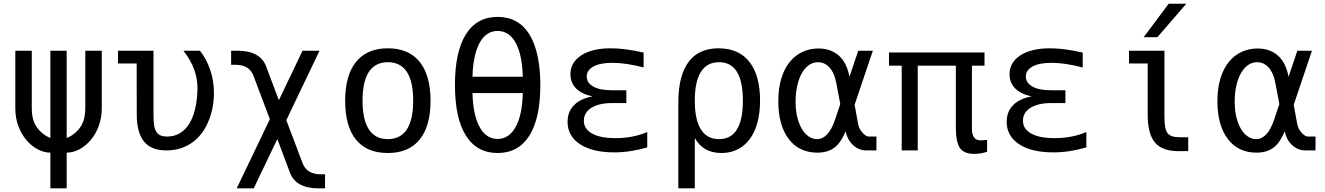

<svg xmlns="http://www.w3.org/2000/svg" viewBox="-20 -825 7265 1053"><path d="M345.7 208V12.2Q380.4 12.2 414.8 -5.9Q449.2 -23.9 477.1 -56.6Q505.4 -89.8 521.7 -134.5Q538.1 -179.2 538.1 -230.5V-546.9H447.8V-233.9Q447.8 -191.4 437.7 -162.1Q427.7 -132.8 406.7 -110.4Q393.1 -95.2 376.7 -84.2Q360.4 -73.2 345.7 -68.4V-546.9H256.3V-68.4Q240.2 -74.2 224.4 -85.2Q208.5 -96.2 195.3 -110.4Q174.3 -132.8 164.3 -162.1Q154.3 -191.4 154.3 -233.9V-546.9H64V-230.5Q64 -179.2 80.3 -134.5Q96.7 -89.8 125 -56.6Q152.8 -23.9 187.3 -5.9Q221.7 12.2 256.3 12.2V208Z M1041 -48.3Q1096.7 -91.3 1126 -167Q1153.3 -237.3 1153.3 -314.9Q1153.3 -381.8 1133.3 -440.9Q1113.3 -500 1076.7 -546.9H985.8Q1027.8 -494.1 1046.9 -438.5Q1063 -390.1 1063 -340.8Q1063 -328.1 1062 -312.5Q1055.7 -208.5 1018.6 -147.5Q998 -113.8 967.5 -95Q937 -76.2 897 -76.2Q874 -76.2 859.4 -82.8Q844.7 -89.4 836.4 -104Q828.1 -117.7 825 -139.2Q821.8 -160.6 821.8 -192.9V-546.9H627V-477.1H729.5L730 -198.2Q730 -95.7 771 -47.4Q810.5 0 892.6 0Q977.5 0 1041 -48.3Z M1371.6 208 1501 -62.5 1570.3 122.1Q1602.5 208 1728.5 208H1762.7V130.9H1738.8Q1662.1 130.9 1639.2 69.3L1550.3 -166L1732.4 -546.9H1639.2L1509.3 -275.4L1439.5 -460.9Q1407.2 -546.9 1281.7 -546.9H1247.6V-469.7H1271.5Q1348.1 -469.7 1370.6 -408.2L1460 -171.4L1278.3 208Z M2341.3 -272.5Q2341.3 -411.1 2281.2 -486.3Q2220.7 -560.1 2106.9 -560.1Q1993.7 -560.1 1933.1 -486.3Q1873 -412.1 1873 -272.5Q1873 -131.8 1932.6 -58.8Q1992.2 14.2 2106.9 14.2Q2221.2 14.2 2281.2 -59.3Q2341.3 -132.8 2341.3 -272.5ZM1968.3 -272.9Q1968.3 -377.9 2003.2 -430.9Q2038.1 -483.9 2106.9 -483.9Q2176.3 -483.9 2211.2 -430.9Q2246.1 -377.9 2246.1 -272.9Q2246.1 -168.5 2211.2 -115.2Q2176.3 -62 2106.9 -62Q2038.1 -62 2003.2 -115.2Q1968.3 -168.5 1968.3 -272.9Z M2943.4 -358.4Q2943.4 -448.7 2928 -519Q2912.6 -589.4 2883.3 -636.7Q2823.2 -732.4 2709 -732.4Q2595.2 -732.4 2535.2 -636.7Q2475.1 -541 2475.1 -358.9Q2475.1 -176.3 2535.2 -81.5Q2595.2 14.2 2709 14.2Q2823.2 14.2 2883.3 -81.3Q2943.4 -176.8 2943.4 -358.4ZM2607.9 -585Q2643.6 -655.3 2709 -655.3Q2742.2 -655.3 2768.1 -637.2Q2793.9 -619.1 2811 -585Q2844.2 -519.5 2847.2 -404.3H2571.3Q2574.2 -518.6 2607.9 -585ZM2607.4 -134.3Q2574.2 -199.7 2571.3 -314.5H2847.2Q2844.2 -198.2 2811 -134.3Q2774.4 -63 2709 -63Q2675.8 -63 2650.1 -81.3Q2624.5 -99.6 2607.4 -134.3Z M3529.8 -16.6V-101.1Q3452.1 -67.4 3355.5 -67.4Q3271.5 -67.4 3226.8 -92.8Q3182.1 -118.2 3182.1 -163.1Q3182.1 -207.5 3223.1 -233.4Q3264.6 -259.8 3337.4 -259.8H3415V-330.1H3334Q3269 -330.1 3233.4 -350.6Q3197.8 -371.1 3197.8 -405.3Q3197.8 -439.9 3234.6 -460.2Q3271.5 -480.5 3339.4 -480.5Q3411.1 -480.5 3509.8 -455.1V-536.6Q3407.2 -560.1 3330.1 -560.1Q3227.5 -560.1 3168 -521.5Q3138.7 -502.4 3123.5 -476.3Q3108.4 -450.2 3108.4 -418Q3108.4 -371.1 3139.6 -339.8Q3170.9 -308.6 3229.5 -296.4Q3164.1 -284.2 3129.9 -250Q3092.8 -213.9 3092.8 -156.7Q3092.8 -118.2 3109.9 -87.2Q3127 -56.2 3160.2 -34.7Q3228 10.7 3348.6 10.7Q3393.6 10.7 3437.5 3.9Q3481.4 -2.9 3529.8 -16.6Z M3790.5 208V-68.8Q3835 14.2 3937.5 14.2Q3985.8 14.2 4024.9 -5.4Q4064 -24.9 4091.8 -62Q4119.6 -99.1 4134 -152.8Q4148.4 -206.5 4148.4 -274.4Q4148.4 -409.2 4091.8 -483.4Q4063.5 -521 4020.5 -540.5Q3977.5 -560.1 3921.4 -560.1Q3814.9 -560.1 3759.3 -489.3Q3700.2 -413.6 3700.2 -263.7V208ZM3790.5 -272.9Q3790.5 -377.4 3824 -430.7Q3857.4 -483.9 3923.3 -483.9Q4054.2 -483.9 4054.2 -272.9Q4054.2 -62 3923.3 -62Q3857.4 -62 3824 -115.2Q3790.5 -168.5 3790.5 -272.9Z M4562 -20Q4579.1 -34.7 4592.3 -55.4Q4605.5 -76.2 4617.7 -104.5Q4627 -59.1 4656.7 -30.8Q4688.5 0 4732.9 0H4786.6V-76.2H4743.7Q4729 -76.2 4709.5 -98.1Q4700.7 -107.9 4694.6 -120.1Q4688.5 -132.3 4686.5 -143.6L4667 -250.5L4767.1 -546.9H4687L4638.7 -403.8Q4624.5 -481 4580.1 -520.5Q4535.6 -559.1 4468.3 -559.1Q4423.3 -559.1 4383.8 -541.5Q4344.2 -523.9 4314.5 -489.3Q4283.2 -452.6 4265.9 -397.5Q4248.5 -342.3 4248.5 -269.5Q4248.5 -203.1 4263.2 -150.9Q4277.8 -98.6 4306.2 -62Q4334 -25.4 4373.5 -6.6Q4413.1 12.2 4462.4 12.2Q4524.4 12.2 4562 -20ZM4380.4 -113.8Q4363.3 -140.6 4353.3 -179.4Q4343.3 -218.3 4343.3 -267.1Q4343.3 -314.9 4352.8 -356.9Q4362.3 -398.9 4380.9 -429.2Q4397.9 -456.5 4419.7 -470.2Q4441.4 -483.9 4465.8 -483.9Q4501 -483.9 4526.9 -457.5Q4556.2 -426.8 4566.9 -367.2L4588.4 -254.4L4558.6 -166Q4541 -114.3 4516.4 -88.1Q4491.7 -62 4460.4 -62Q4438.5 -62 4417.5 -75.2Q4396.5 -88.4 4380.4 -113.8Z M5393.6 6.8V-58.1L5391.6 -57.6H5389.6H5386.7Q5387.2 -57.6 5379.4 -56.6Q5368.7 -55.2 5359.4 -55.2Q5334.5 -55.2 5322.8 -70.8Q5315.9 -79.1 5313.2 -91.1Q5310.5 -103 5310.5 -121.1V-464.8H5379.4V-537.1H4855.5V-464.8H4925.3V0H5013.2V-464.8H5222.2V-130.9Q5222.2 -85.9 5227.8 -57.6Q5233.4 -29.3 5244.6 -13.2Q5267.1 19 5322.8 19Q5340.8 19 5359.6 15.9Q5378.4 12.7 5393.6 6.8Z M5938 -16.6V-101.1Q5860.4 -67.4 5763.7 -67.4Q5679.7 -67.4 5635 -92.8Q5590.3 -118.2 5590.3 -163.1Q5590.3 -207.5 5631.3 -233.4Q5672.9 -259.8 5745.6 -259.8H5823.2V-330.1H5742.2Q5677.2 -330.1 5641.6 -350.6Q5606 -371.1 5606 -405.3Q5606 -439.9 5642.8 -460.2Q5679.7 -480.5 5747.6 -480.5Q5819.3 -480.5 5918 -455.1V-536.6Q5815.4 -560.1 5738.3 -560.1Q5635.7 -560.1 5576.2 -521.5Q5546.9 -502.4 5531.7 -476.3Q5516.6 -450.2 5516.6 -418Q5516.6 -371.1 5547.9 -339.8Q5579.1 -308.6 5637.7 -296.4Q5572.3 -284.2 5538.1 -250Q5501 -213.9 5501 -156.7Q5501 -118.2 5518.1 -87.2Q5535.2 -56.2 5568.4 -34.7Q5636.2 10.7 5756.8 10.7Q5801.8 10.7 5845.7 3.9Q5889.6 -2.9 5938 -16.6Z M6327.6 -621.1 6486.3 -804.7H6389.6L6252.4 -621.1ZM6496.6 -72.3H6453.1Q6425.8 -72.3 6409.4 -77.4Q6393.1 -82.5 6383.3 -95.2Q6373.5 -107.9 6369.9 -130.1Q6366.2 -152.3 6366.2 -189V-546.9H6171.9V-477.1H6274.4V-194.3Q6274.4 -143.6 6284.4 -105Q6294.4 -66.4 6314.5 -43Q6354.5 3.9 6442.4 3.9H6496.6Z M6970.2 -20Q6987.3 -34.7 7000.5 -55.4Q7013.7 -76.2 7025.9 -104.5Q7035.2 -59.1 7064.9 -30.8Q7096.7 0 7141.1 0H7194.8V-76.2H7151.9Q7137.2 -76.2 7117.7 -98.1Q7108.9 -107.9 7102.8 -120.1Q7096.7 -132.3 7094.7 -143.6L7075.2 -250.5L7175.3 -546.9H7095.2L7046.9 -403.8Q7032.7 -481 6988.3 -520.5Q6943.8 -559.1 6876.5 -559.1Q6831.5 -559.1 6792 -541.5Q6752.4 -523.9 6722.7 -489.3Q6691.4 -452.6 6674.1 -397.5Q6656.7 -342.3 6656.7 -269.5Q6656.7 -203.1 6671.4 -150.9Q6686 -98.6 6714.4 -62Q6742.2 -25.4 6781.7 -6.6Q6821.3 12.2 6870.6 12.2Q6932.6 12.2 6970.2 -20ZM6788.6 -113.8Q6771.5 -140.6 6761.5 -179.4Q6751.5 -218.3 6751.5 -267.1Q6751.5 -314.9 6761 -356.9Q6770.5 -398.9 6789.1 -429.2Q6806.2 -456.5 6827.9 -470.2Q6849.6 -483.9 6874 -483.9Q6909.2 -483.9 6935.1 -457.5Q6964.4 -426.8 6975.1 -367.2L6996.6 -254.4L6966.8 -166Q6949.2 -114.3 6924.6 -88.1Q6899.9 -62 6868.7 -62Q6846.7 -62 6825.7 -75.2Q6804.7 -88.4 6788.6 -113.8Z"/></svg>

Font: Hack Dev
Style: Regular
Weight: 400
Designer: Christopher Simpkins
Foundry: Christopher Simpkins
Version: Version 2.0315